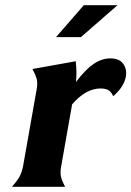

<svg xmlns="http://www.w3.org/2000/svg" viewBox="-20 -720 506 740"><path d="M216 -80Q211 -54 215.5 -37Q220 -20 231 0H26Q44 -20 54 -37Q64 -54 69 -80L121 -374Q126 -401 121 -417.5Q116 -434 105 -454L272 -484Q274 -464 274.5 -445.5Q275 -427 273 -404Q308 -451 340 -473Q372 -495 405 -495Q440 -495 455 -474Q470 -453 465 -424Q457 -384 416 -349Q411 -363 400 -371Q389 -379 367 -379Q341 -379 314 -365Q287 -351 258 -318ZM303 -700H433L292 -577H196Z"/></svg>

Font: LT Museum
Style: Bold Italic
Weight: 700
Designer: Daniel Lyons
Foundry: LyonsType
Version: Version 1.011